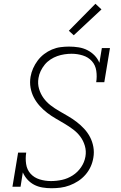

<svg xmlns="http://www.w3.org/2000/svg" viewBox="-20 -990 640 1018"><path d="M253 8Q253 8 253 8Q253 8 253 8Q228 8 204.5 4Q181 0 161 -10.5Q141 -21 125.5 -38Q110 -55 101 -76L89 0H46L76 -181H119Q114 -151 118.5 -120.5Q123 -90 142 -69Q161 -48 190 -39Q219 -30 250 -30Q280 -30 309.5 -36.5Q339 -43 365.5 -60Q392 -77 410 -103.5Q428 -130 433 -160Q438 -189 430 -216.5Q422 -244 406 -265.5Q390 -287 368 -303.5Q346 -320 322.5 -334Q299 -348 275.5 -361.5Q252 -375 230.5 -391.5Q209 -408 190.5 -428.5Q172 -449 159.5 -473Q147 -497 142 -525Q137 -553 142 -583Q146 -606 155.5 -627.5Q165 -649 179.5 -668.5Q194 -688 213.5 -703Q233 -718 255.5 -727.5Q278 -737 301 -740Q324 -743 346 -743Q372 -743 397 -739Q422 -735 443.5 -724Q465 -713 481.5 -696Q498 -679 507 -657L520 -735H563L533 -554H490Q495 -584 490.5 -614.5Q486 -645 467 -666Q448 -687 419 -696Q390 -705 360 -705Q341 -705 321.5 -702Q302 -699 283.5 -692.5Q265 -686 247.5 -674.5Q230 -663 217 -647Q204 -631 195.5 -613Q187 -595 184 -576Q179 -546 187 -519Q195 -492 211 -470Q227 -448 248.5 -431.5Q270 -415 293.5 -401.5Q317 -388 341 -374Q365 -360 386.5 -343.5Q408 -327 426.5 -307Q445 -287 457.5 -263Q470 -239 475 -211Q480 -183 475 -154Q471 -129 460.5 -106Q450 -83 433 -63.5Q416 -44 394.5 -30Q373 -16 349 -7Q325 2 301 5Q277 8 253 8ZM371 -803 345 -827 486 -970 518 -940Z"/></svg>

Font: Iosevka Etoile XLtObl
Style: Regular
Weight: 200
Italic angle: -9°
Designer: Belleve Invis
Foundry: Belleve Invis
Version: Version 15.5.2; ttfautohint (v1.8.4)